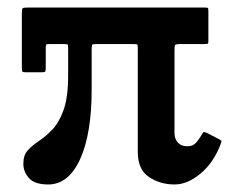

<svg xmlns="http://www.w3.org/2000/svg" viewBox="-20 -480 626 510"><path d="M533.5 -450V-374.5Q533.5 -366.5 532.8 -364.8Q532 -363 523.5 -363H459.5Q446.5 -363 445 -360.2Q443.5 -357.5 443.5 -344.5V-126.5Q443.5 -111.5 452.2 -101.5Q461 -91.5 477.5 -91.5Q489 -91.5 496.2 -96.8Q503.5 -102 514.5 -120Q518.5 -127 520.5 -128.8Q522.5 -130.5 530.5 -126.5L558.5 -112Q566.5 -108.5 567.8 -106Q569 -103.5 565.5 -95.5Q547 -47.5 512.5 -18.8Q478 10 443.5 10Q405.5 10 375.8 -9.8Q346 -29.5 346 -76.5V-350.5Q346 -359 345.2 -361Q344.5 -363 335.5 -363H235.5Q226.5 -363 225 -361.2Q223.5 -359.5 223.5 -350.5V-243Q223.5 -124.5 192.8 -57.2Q162 10 108 10Q72 10 57 -6.8Q42 -23.5 42 -45Q42 -68 54 -81Q66 -94 83.8 -105.8Q101.5 -117.5 119.2 -136Q137 -154.5 149 -188.2Q161 -222 161 -279.5V-351Q161 -359 160.2 -361Q159.5 -363 151 -363H111Q103 -363 102.2 -360.8Q101.5 -358.5 101.5 -350.5V-302.5Q101.5 -293 100.5 -290.5Q99.5 -288 89 -288H50Q41 -288 39.5 -289.8Q38 -291.5 38 -301V-444Q38 -456.5 40.5 -458.2Q43 -460 55 -460H522.5Q530.5 -460 532 -459Q533.5 -458 533.5 -450Z"/></svg>

Font: Besley* Medium
Style: Regular
Weight: 500
Designer: Owen Earl
Foundry: indestructible type*
Version: Version 3.000; ttfautohint (v1.8.3)